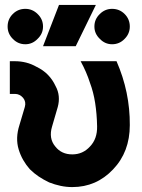

<svg xmlns="http://www.w3.org/2000/svg" viewBox="-20 -749 576 781"><path d="M20 -500V-367H41Q60 -367 74 -351Q87 -335 81 -314L59 -240Q42 -187 56 -141Q63 -118 74.5 -98Q86 -78 101 -61Q118 -44 137.5 -31Q157 -18 180 -7Q203 2 226.5 7Q250 12 274 12Q372 12 440 -60Q508 -131 508 -240Q509 -374 454 -500H308Q320 -478 329.5 -456Q339 -434 346 -412Q360 -375 367 -330.5Q374 -286 375 -235Q376 -184 346 -153Q317 -121 274 -121Q230 -121 205 -153Q177 -186 192 -235L215 -314Q221 -336 219 -357.5Q217 -379 206 -399Q194 -425 175 -444.5Q156 -464 129 -477Q108 -489 86 -494.5Q64 -500 41 -500ZM155 -561H288L370 -729H220ZM83 -713Q53 -713 32 -692Q11 -671 11 -641Q11 -612 32 -591Q53 -569 83 -569Q112 -569 133 -591Q155 -612 155 -641Q155 -671 133 -692Q112 -713 83 -713ZM436 -713Q407 -713 386 -692Q364 -671 364 -641Q364 -612 386 -591Q407 -569 436 -569Q466 -569 487 -591Q508 -612 508 -641Q508 -671 487 -692Q466 -713 436 -713Z"/></svg>

Font: Unageo
Style: Bold
Weight: 700
Designer: Richard Sepsi
Foundry: Richard Sepsi
Version: Version 2.000